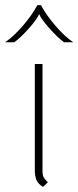

<svg xmlns="http://www.w3.org/2000/svg" viewBox="-41 -720 306 750"><path d="M95 -56V-470H125V-50Q125 -37 129 -28.5Q133 -20 146 -8L127 10Q109 -1 102 -15.5Q95 -30 95 -56ZM105 -700H119Q139 -662 175.5 -619.5Q212 -577 245 -555H209Q182 -575 150.5 -611Q119 -647 112 -665Q105 -647 73.5 -611Q42 -575 15 -555H-21Q12 -577 48.5 -619.5Q85 -662 105 -700Z"/></svg>

Font: KoHo ExtraLight
Style: Regular
Weight: 275
Version: Version 1.000; ttfautohint (v1.6)